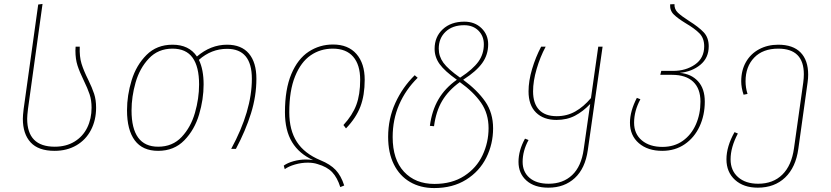

<svg xmlns="http://www.w3.org/2000/svg" viewBox="-20 -756 4218 975"><path d="M174 -733 196 -736 122 -202Q118 -168 118 -153Q118 -11 258 -11Q316 -11 358.5 -37Q401 -63 423 -108Q445 -153 445 -209Q445 -247 435 -277Q425 -307 405 -348Q384 -391 373.5 -423.5Q363 -456 363 -499L364 -519H385Q383 -468 394 -432.5Q405 -397 428 -351Q448 -310 458 -279.5Q468 -249 468 -209Q468 -146 442 -96Q416 -46 368 -18Q320 10 257 10Q175 10 135.5 -33Q96 -76 96 -153Q96 -168 100 -202Z M1282 -356Q1282 -268 1254.5 -180Q1227 -92 1178 0H1154Q1259 -193 1259 -356Q1259 -508 1133 -508Q1053 -508 990 -452Q1014 -403 1014 -327Q1014 -252 991 -174.5Q968 -97 916 -43.5Q864 10 783 10Q704 10 664.5 -43Q625 -96 625 -196Q625 -272 648.5 -348.5Q672 -425 724 -477Q776 -529 856 -529Q940 -529 980 -469Q1050 -529 1133 -529Q1206 -529 1244 -484Q1282 -439 1282 -356ZM991 -327Q991 -417 958 -463Q925 -509 856 -509Q783 -509 736 -459Q689 -409 668.5 -337Q648 -265 648 -195Q648 -11 783 -11Q856 -11 902.5 -60.5Q949 -110 970 -183Q991 -256 991 -327Z M1592 77Q1571 70 1543 70Q1510 70 1477.5 79.5Q1445 89 1426 103L1421 85Q1440 71 1471 62.5Q1502 54 1534 54Q1552 54 1570 57Q1499 25 1463 -34.5Q1427 -94 1427 -186Q1427 -303 1459.5 -380Q1492 -457 1547.5 -493.5Q1603 -530 1671 -530Q1748 -530 1790 -482Q1832 -434 1832 -351Q1832 -272 1810 -214.5Q1788 -157 1737 -104L1724 -121Q1770 -171 1789.5 -223.5Q1809 -276 1809 -351Q1809 -427 1773.5 -468Q1738 -509 1670 -509Q1607 -509 1557.5 -475Q1508 -441 1478.5 -368.5Q1449 -296 1449 -186Q1449 -95 1487.5 -35.5Q1526 24 1608 58Q1657 78 1684.5 107Q1712 136 1728 186L1708 194Q1693 146 1667 118.5Q1641 91 1592 77Z M2484 -104Q2484 -25 2449.5 44.5Q2415 114 2347 156.5Q2279 199 2185 199Q2115 199 2062 168Q2009 137 1980 78.5Q1951 20 1951 -61Q1951 -153 1987.5 -233Q2024 -313 2086 -374L2101 -361Q2040 -301 2007 -225Q1974 -149 1974 -60Q1974 54 2031.5 116Q2089 178 2186 178Q2275 178 2337.5 137.5Q2400 97 2430.5 32Q2461 -33 2461 -105Q2461 -179 2423 -234Q2385 -289 2315 -339Q2257 -297 2225.5 -244Q2194 -191 2184 -115L2163 -117Q2173 -194 2206.5 -251.5Q2240 -309 2300 -351Q2238 -395 2212.5 -430.5Q2187 -466 2187 -508Q2187 -569 2228.5 -607.5Q2270 -646 2338 -646Q2391 -646 2425 -613Q2459 -580 2459 -531Q2459 -478 2429 -436Q2399 -394 2335 -353L2332 -351Q2404 -298 2444 -240.5Q2484 -183 2484 -104ZM2316 -362Q2318 -362 2320 -364Q2381 -404 2409 -442.5Q2437 -481 2437 -531Q2437 -573 2409.5 -600.5Q2382 -628 2337 -628Q2278 -628 2243 -595Q2208 -562 2208 -509Q2208 -470 2231.5 -437.5Q2255 -405 2316 -362Z M3040 -519 2965 6Q2952 99 2899 148Q2846 197 2765 197H2764Q2694 197 2653.5 161Q2613 125 2613 66Q2613 8 2646 -52L2664 -45Q2634 10 2634 66Q2634 117 2669 147Q2704 177 2766 177Q2839 177 2885.5 133Q2932 89 2944 3L2977 -228Q2941 -190 2900 -168.5Q2859 -147 2806 -147Q2740 -147 2702 -184.5Q2664 -222 2664 -292Q2664 -345 2682 -405.5Q2700 -466 2728 -519H2751Q2723 -467 2705 -405.5Q2687 -344 2687 -292Q2687 -231 2717.5 -198.5Q2748 -166 2807 -166Q2859 -166 2901.5 -190Q2944 -214 2981 -258L3018 -519Z M3559 -240Q3559 -171 3532.5 -114Q3506 -57 3457 -23.5Q3408 10 3343 10Q3269 10 3224 -29Q3179 -68 3179 -133Q3179 -191 3214 -259L3232 -252Q3200 -193 3200 -133Q3200 -76 3239.5 -43Q3279 -10 3344 -10Q3404 -10 3447.5 -41Q3491 -72 3514 -124.5Q3537 -177 3537 -240Q3537 -306 3500 -341Q3463 -376 3393 -376H3333L3338 -396H3398Q3463 -396 3509.5 -428.5Q3556 -461 3556 -521Q3556 -562 3532 -586.5Q3508 -611 3462 -638Q3421 -663 3401 -683Q3381 -703 3383 -734L3405 -735Q3404 -709 3422.5 -691.5Q3441 -674 3480 -649Q3528 -619 3553.5 -592Q3579 -565 3579 -521Q3579 -462 3536.5 -427Q3494 -392 3432 -386Q3490 -381 3524.5 -343.5Q3559 -306 3559 -240Z M4084 -377Q4084 -358 4081 -337L4034 0Q4021 94 3967 145.5Q3913 197 3828 197Q3756 197 3712.5 157.5Q3669 118 3669 53Q3669 -12 3710 -85L3727 -78Q3690 -8 3690 53Q3690 110 3728 143.5Q3766 177 3830 177Q3906 177 3953 130.5Q4000 84 4012 -3L4059 -337Q4062 -360 4062 -379Q4062 -509 3932 -509Q3854 -509 3810 -463.5Q3766 -418 3766 -343Q3766 -311 3776 -279L3756 -275Q3744 -311 3744 -343Q3744 -399 3768 -441Q3792 -483 3835 -506Q3878 -529 3932 -529Q4007 -529 4045.5 -489.5Q4084 -450 4084 -377Z"/></svg>

Font: FiraGO Thin
Style: Italic
Weight: 100
Italic angle: -8°
Designer: bBox Type GmbH
Foundry: bBox Type GmbH
Version: Version 1.001